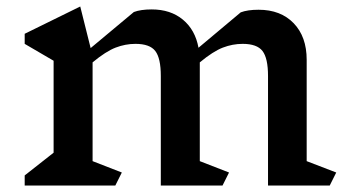

<svg xmlns="http://www.w3.org/2000/svg" viewBox="-20 -571 1079 591"><path d="M995 0H805V-337Q805 -392 788 -414Q771 -436 727 -436Q696 -436 666 -424.5Q636 -413 595 -379V-75L685 -40L665 0H475V-337Q475 -392 458 -414Q441 -436 397 -436Q366 -436 336 -424.5Q306 -413 265 -379V-75L355 -40L335 0H56V-31L145 -101V-384L56 -436V-467L227 -551L259 -423L392 -534Q413 -542 447 -542Q505 -542 543 -510.5Q581 -479 591 -424L721 -533Q742 -541 776 -541Q844 -541 884 -499.5Q924 -458 924 -387V-75L1015 -40Z"/></svg>

Font: Inknut Antiqua
Style: Regular
Weight: 400
Designer: Claus Eggers Sørensen
Foundry: Claus Eggers Sørensen
Version: Version 1.003; ttfautohint (v1.8.2) -l 8 -r 50 -G 200 -x 14 